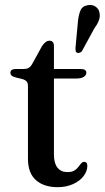

<svg xmlns="http://www.w3.org/2000/svg" viewBox="-20 -748 423 776"><path d="M70.5 -428.5 43.5 -435Q31 -438.5 26.5 -443Q22 -447.5 22 -453.5Q22 -461 27.2 -465Q32.5 -469 42 -469H74Q87 -469 95 -473.2Q103 -477.5 109.5 -488.5L150 -562Q157.5 -573 164.8 -578.2Q172 -583.5 180 -583.5Q188.5 -583.5 193.2 -578.2Q198 -573 198 -563V-123Q198 -88.5 212.2 -70.5Q226.5 -52.5 252 -52.5Q270 -52.5 280 -58.5Q290 -64.5 296 -72.5Q302 -80.5 307.2 -86.8Q312.5 -93 320 -94Q326 -94 329.5 -90Q333 -86 333 -77Q332.5 -55 317.2 -35.5Q302 -16 274.8 -3.8Q247.5 8.5 213 8.5Q157.5 8.5 125.2 -20Q93 -48.5 93 -106.5V-400Q93 -412 88 -418.2Q83 -424.5 70.5 -428.5ZM151 -430.5V-469H308Q318 -469 323.5 -465.2Q329 -461.5 329 -454Q329 -444 318.5 -437.2Q308 -430.5 286 -430.5ZM294.5 -656Q297 -686 304.8 -704.8Q312.5 -723.5 334.5 -727Q353 -730.5 366.2 -721.2Q379.5 -712 382 -697Q385.5 -681 379.5 -665.2Q373.5 -649.5 360.5 -632L311 -541Q307.5 -537 302.5 -535Q297.5 -533 292 -534.5Q286.5 -537 285.8 -542Q285 -547 285 -553Z"/></svg>

Font: Fraunces 17pt
Style: Regular
Weight: 400
Version: Version 1.000;[b76b70a41]